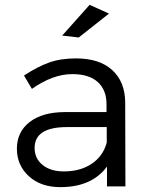

<svg xmlns="http://www.w3.org/2000/svg" viewBox="-20 -770 617 793"><path d="M430.2 -713.9 305.2 -615.2 236.8 -623 350.1 -750ZM498 0H421.9V-82Q359.4 2.9 229 2.9Q148.4 2.9 99.1 -42.2Q49.8 -87.4 49.8 -155.8Q49.8 -225.1 102.3 -265.9Q154.8 -306.6 247.1 -307.1H419.9V-339.8Q419.9 -398.4 383.8 -431.2Q347.7 -463.9 278.8 -463.9Q198.2 -463.9 111.8 -402.8L79.1 -458Q134.8 -494.6 182.6 -511.7Q230.5 -528.8 293.9 -528.8Q390.6 -528.8 443.4 -480.7Q496.1 -432.6 497.1 -348.1ZM244.1 -62Q311.5 -62 358.6 -93.5Q405.8 -125 420.9 -181.2V-245.1H256.8Q123 -245.1 123 -159.2Q123 -115.2 156 -88.6Q189 -62 244.1 -62Z"/></svg>

Font: Montserrat-Arabic Light
Style: Regular
Weight: 300
Designer: Mohamed Gaber
Foundry: Kief Type Foundry
Version: Version 5.008;PS 005.008;hotconv 1.0.88;makeotf.lib2.5.64775